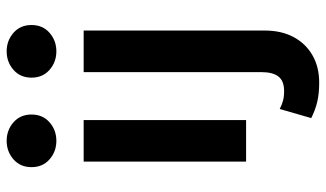

<svg xmlns="http://www.w3.org/2000/svg" viewBox="-226 -552 1002 591"><g transform="rotate(-90 275.5 -256.0)"><path d="M74 0V-500H202V0ZM138 -584Q105 -584 81 -605Q57 -626 57 -660.5Q57 -695 81 -716Q105 -737 138 -737Q171 -737 195 -716Q219 -695 219 -660.5Q219 -626 195 -605Q171 -584 138 -584ZM317.5 225Q282.5 225 257 218.8Q231.5 212.5 208 200.5L236 103.5Q248.5 110 261 113.5Q273.5 117 291 117Q322.5 117 336 99.5Q349.5 82 349.5 47V-500H477.5V57.5Q477.5 108.5 457.5 146Q437.5 183.5 401.5 204.2Q365.5 225 317.5 225ZM413.5 -584Q380.5 -584 356.5 -605Q332.5 -626 332.5 -660.5Q332.5 -695 356.5 -716Q380.5 -737 413.5 -737Q446.5 -737 470.5 -716Q494.5 -695 494.5 -660.5Q494.5 -626 470.5 -605Q446.5 -584 413.5 -584Z"/></g></svg>

Font: Geologica EX Med
Style: Regular
Weight: 500
Designer: Sindre Bremnes, Frode Helland
Foundry: Monokrom Skriftforlag AS
Version: Version 1.010;gftools[0.9.28]